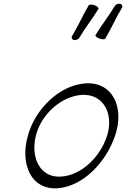

<svg xmlns="http://www.w3.org/2000/svg" viewBox="-20 -998 679 1034"><path d="M547 -790C579 -844 603 -900 635 -953C642 -962 639 -973 629 -977C619 -980 606 -976 599 -967C567 -913 527 -863 495 -810C491 -805 500 -796 514 -791C529 -785 543 -785 547 -790ZM406 -793C438 -847 478 -897 510 -950C513 -955 505 -964 491 -969C476 -975 462 -975 458 -970C426 -916 402 -860 370 -807C363 -798 366 -787 376 -783C386 -780 399 -784 406 -793ZM290 16C427 6 550 -123 599 -265C653 -419 586 -559 440 -549C299 -539 169 -410 130 -267C87 -114 147 25 290 16ZM173 -267C201 -380 307 -479 420 -487C535 -494 594 -388 557 -268C521 -155 421 -54 309 -47C197 -39 144 -147 173 -267Z"/></svg>

Font: Nupuram ExtraLight Oblique
Style: Regular
Weight: 200
Designer: Santhosh Thottingal (santhosh.thottingal@gmail.com)
Foundry: SMC
Version: Version 1.000